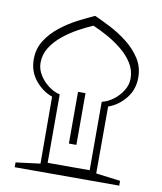

<svg xmlns="http://www.w3.org/2000/svg" viewBox="-87 -854 778 923"><g transform="rotate(10 302.5 -392.0)"><path d="M47.9 0V-23.4L167 -38.6L166 -365.2Q117.7 -382.3 82.8 -425.3Q47.9 -468.3 47.9 -527.3Q47.9 -579.6 74.5 -620.6Q101.1 -661.6 141.8 -693.1Q182.6 -724.6 226.1 -746.8Q269.5 -769 302.7 -783.7Q335.9 -769 379.4 -746.8Q422.9 -724.6 463.6 -693.1Q504.4 -661.6 531.2 -620.6Q558.1 -579.6 558.1 -527.3Q558.1 -468.3 523.2 -425.3Q488.3 -382.3 439.5 -365.2L439 -38.6L558.1 -23.4V0ZM405.3 -48.3V-382.3Q433.6 -388.7 460.4 -408.7Q487.3 -428.7 504.9 -457Q522.5 -485.4 522.5 -516.1Q522.5 -557.1 500.7 -591.3Q479 -625.5 444.8 -653.1Q410.6 -680.7 372.8 -701.4Q335 -722.2 302.7 -735.8Q270.5 -722.2 232.7 -701.4Q194.8 -680.7 160.6 -653.1Q126.5 -625.5 104.7 -591.3Q83 -557.1 83 -516.1Q83 -485.4 100.6 -457Q118.2 -428.7 145 -408.7Q171.9 -388.7 200.2 -382.3V-48.3ZM284.7 -409.7H321.3V-157.2H284.7Z"/></g></svg>

Font: Pinar-DS2-FD Medium
Style: Regular
Weight: 500
Designer: Amin Abedi
Version: Version 3.000